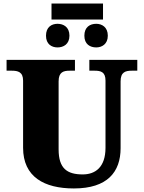

<svg xmlns="http://www.w3.org/2000/svg" viewBox="-20 -1051 809 1081"><path d="M560 -941V-1031H270V-941ZM304 -784C337 -784 371 -802 371 -850C371 -899 337 -917 304 -917C271 -917 239 -899 239 -850C239 -802 271 -784 304 -784ZM522 -784C553 -784 587 -802 587 -850C587 -899 553 -917 522 -917C487 -917 455 -899 455 -850C455 -802 487 -784 522 -784ZM396 10C585 10 659 -83 659 -217V-593C659 -646 687 -653 723 -653H753V-714H483V-653H512C548 -653 574 -646 574 -597V-219C574 -109 516 -69 446 -69C359 -69 310 -101 310 -210V-593C310 -646 338 -653 373 -653H402V-714H17V-653H46C81 -653 110 -646 110 -597V-219C110 -55 229 10 396 10Z"/></svg>

Font: UArctic Serif Black
Style: Regular
Weight: 900
Designer: Customization by Puisto advertising & original work Monotype Design Team
Foundry: Monotype Imaging Inc.
Version: Version 2.004